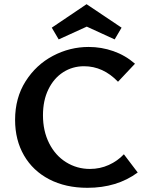

<svg xmlns="http://www.w3.org/2000/svg" viewBox="-20 -889 703 916"><path d="M260 -701 227 -757 393 -869 560 -757 527 -701 394 -762ZM637 -66Q538 7 397 7Q293 7 215 -33.5Q137 -74 94.5 -147.5Q52 -221 52 -317Q52 -422 102 -501Q152 -580 232.5 -622.5Q313 -665 403 -665Q464 -665 521 -645Q578 -625 624 -585L543 -499Q472 -573 381 -573Q326 -573 281.5 -544.5Q237 -516 211 -463Q185 -410 185 -339Q185 -264 214.5 -205.5Q244 -147 295.5 -115Q347 -83 409 -83Q457 -83 499 -102Q541 -121 571 -153Z"/></svg>

Font: Ysabeau SC
Style: Bold
Weight: 700
Designer: Christian Thalmann (Catharsis Fonts)
Version: Version 0.003